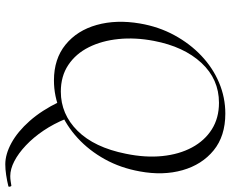

<svg xmlns="http://www.w3.org/2000/svg" viewBox="-93 -583 872 726"><g transform="rotate(90 343.0 -220.0)"><path d="M601.4 196Q563 196 520.3 172.6Q477.6 149.2 437.4 103.8Q397.2 58.4 365.4 -7.4L429.4 -32.8Q448 13 473.8 51.3Q499.6 89.6 529.8 118.1Q560 146.6 589.7 161.9Q619.4 177.2 645.8 177.2Q654.8 177.2 664.4 175.8Q674 174.4 681 173.2Q684 172.2 685.5 177.3Q687 182.4 685 184.2Q662.8 189.6 641.3 192.8Q619.8 196 601.4 196ZM284.2 12Q202.6 12 148.8 -31.9Q95 -75.8 74.3 -149.8Q53.6 -223.8 68.8 -313Q80.8 -383.8 112.8 -442.8Q144.8 -501.8 190.7 -545.3Q236.6 -588.8 292.6 -612.4Q348.6 -636 409.4 -636Q494.6 -636 548.6 -591.8Q602.6 -547.6 623.5 -474.2Q644.4 -400.8 628.2 -313Q615.2 -240.2 582.2 -180.6Q549.2 -121 502.2 -77.8Q455.2 -34.6 399.3 -11.3Q343.4 12 284.2 12ZM326.4 -14Q411.8 -14 474.7 -77.3Q537.6 -140.6 561.4 -260Q576.6 -333.8 570.1 -397.6Q563.6 -461.4 537.7 -509.7Q511.8 -558 469 -585Q426.2 -612 368.8 -612Q279.4 -612 217.8 -545.6Q156.2 -479.2 134.6 -366Q121.2 -295.8 127.6 -232.4Q134 -169 158.6 -119.8Q183.2 -70.6 225.6 -42.3Q268 -14 326.4 -14Z"/></g></svg>

Font: Cormorant Infant Light
Style: Italic
Weight: 300
Italic angle: -10°
Designer: Christian Thalmann (Catharsis Fonts)
Foundry: Catharsis Fonts
Version: Version 4.001